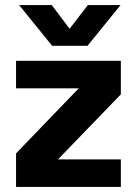

<svg xmlns="http://www.w3.org/2000/svg" viewBox="-20 -741 542 761"><path d="M326.9 -559.5 457.8 -720.8H328L256 -627L185.1 -720.8H55.9L186.7 -559.5ZM43.6 -500V-390.8H291.9L43.6 -133V0H459V-109.2H209.8L459 -367V-500Z"/></svg>

Font: Overused Grotesk Light
Style: Regular
Weight: 300
Designer: RandomMaerks
Version: Version 0.005